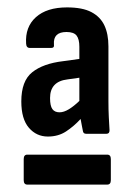

<svg xmlns="http://www.w3.org/2000/svg" viewBox="-20 -683 357 519"><path d="M109.5 -313.9Q78.5 -313.9 58.1 -337.6Q37.6 -361.4 37.6 -408.8Q37.6 -464.2 67.1 -487.7Q96.6 -511.3 151.1 -517.7L194.5 -523.7V-556.6Q194.5 -577.4 186.9 -587Q179.3 -596.5 159.7 -596.5Q123.3 -596.5 125.8 -562.9Q127.4 -553.4 118.4 -553.4H60.7Q51.2 -553.4 50.6 -564.9Q47.6 -610 77 -636.5Q106.4 -663 161.2 -663Q202.9 -663 227 -650.3Q251.2 -637.6 262.1 -614.5Q273.1 -591.3 273.1 -557.7V-409.7Q273.1 -386.2 274.1 -366.5Q275.1 -346.8 276.1 -330.9Q276.1 -321.4 268.1 -321.4H212.4Q204.8 -321.4 203.9 -329.9Q202.4 -335.4 201.2 -343.6Q199.9 -351.9 197.9 -361.4Q179.4 -341.3 158.4 -327.6Q137.4 -313.9 109.5 -313.9ZM54 -184Q44.1 -184 44.1 -195.9V-253.1Q44.1 -265 54 -265H269.7Q279.6 -265 279.6 -253.1V-195.9Q279.6 -184 269.7 -184ZM140.9 -379.4Q152.5 -379.4 166.2 -387.7Q179.8 -396 194.5 -410.2V-472.9L162.7 -468.4Q115.3 -462.9 115.3 -418Q115.3 -396.9 121.6 -388.1Q127.9 -379.4 140.9 -379.4Z"/></svg>

Font: Sofia Sans Condensed
Style: Regular
Weight: 400
Designer: Botio Nikoltchev, Ani Petrova
Foundry: lettersoup
Version: Version 4.100